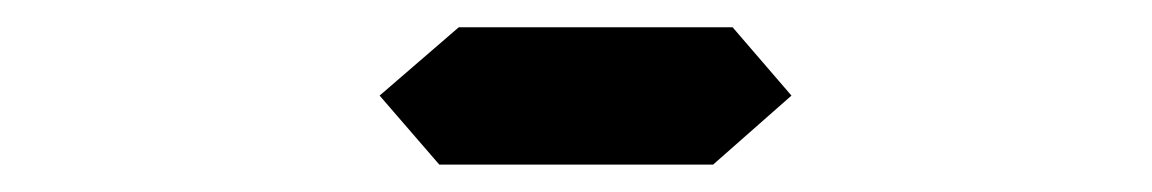

<svg xmlns="http://www.w3.org/2000/svg" viewBox="-20 -120 840 140"><path d="M500 0H300.3L256.8 -50.3L314.5 -100.1H514.2L557.1 -50.3Z"/></svg>

Font: E1234
Style: Italic
Weight: 400
Italic angle: -8°
Designer: GGBotNet
Foundry: GGBotNet
Version: 1.04